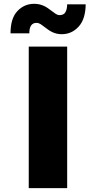

<svg xmlns="http://www.w3.org/2000/svg" viewBox="-20 -967 496 987"><path d="M127.8 -727.3H325.3V0H127.8ZM34.1 -795.5Q34.1 -872.5 69.2 -909.8Q104.4 -947.1 154.8 -947.4Q169.7 -947.4 181.6 -944.8Q193.5 -942.1 204.4 -937.3Q215.2 -932.5 225.3 -925.6Q235.4 -918.7 246.4 -910.2Q257.5 -901.6 267 -895.4Q276.6 -889.2 286.9 -889.2Q307.5 -889.6 316.2 -904.1Q324.9 -918.7 325.3 -944.6H420.5Q419.4 -868.6 384.6 -830.6Q349.1 -791.2 297.2 -791.2Q283.7 -791.2 272.2 -793.9Q260.7 -796.5 250.2 -801.3Q239.7 -806.1 229.8 -812.9Q219.8 -819.6 209.5 -827.8Q198.5 -836.6 188.6 -843Q178.6 -849.4 167.6 -849.4Q130.7 -849.4 130.7 -795.5Z"/></svg>

Font: Inter P Black
Style: Regular
Weight: 900
Designer: Rasmus Andersson
Foundry: rsms
Version: Version 3.018;git-588b23468